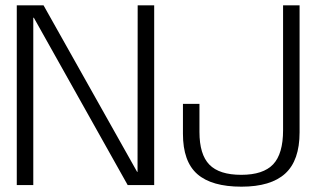

<svg xmlns="http://www.w3.org/2000/svg" viewBox="-20 -695 1225 721"><path d="M43 0H105V-628.5H107L459.5 0H559V-675H497L496.5 -49.5H495L143.5 -675H43ZM886.5 6Q997 6 1051 -43.2Q1105 -92.5 1105 -198V-675H1043V-206Q1043 -117.5 1005.8 -78Q968.5 -38.5 886 -38.5Q803.5 -38.5 766.2 -76.8Q729 -115 729 -199.5V-305H667V-192.5Q667 -88.5 721 -41.2Q775 6 886.5 6Z"/></svg>

Font: Anybody Thin Light
Style: Regular
Weight: 300
Version: Version 1.113;gftools[0.9.25]